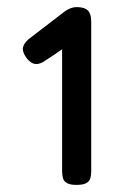

<svg xmlns="http://www.w3.org/2000/svg" viewBox="-20 -711 344 541"><path d="M195 -190Q178 -190 169 -195Q160 -200 157.5 -208.5Q155 -217 155 -229V-572Q142 -563 128.5 -554Q115 -545 101 -536Q88 -529 77.5 -531Q67 -533 56 -546Q43 -563 44.5 -575.5Q46 -588 61 -601L164 -680Q172 -685 179.5 -688Q187 -691 196 -691Q218 -691 227.5 -681.5Q237 -672 237 -651V-227Q237 -216 234 -207.5Q231 -199 222 -194.5Q213 -190 195 -190Z"/></svg>

Font: Fredoka SemiCondensed
Style: Regular
Weight: 400
Width: 4
Designer: Ben Nathan
Foundry: Milena B. Brandão, Ben Nathan
Version: Version 2.001